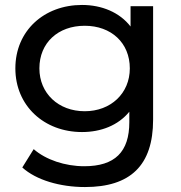

<svg xmlns="http://www.w3.org/2000/svg" viewBox="-20 -555 730 775"><path d="M311 -22C388 -22 457 -49 502 -104V-62C502 58 444 116 320 116C243 116 165 90 116 47L70 121C126 172 223 200 323 200C506 200 598 113 598 -72V-530H507V-448C463 -505 391 -535 311 -535C158 -535 42 -431 42 -279C42 -128 158 -22 311 -22ZM139 -279C139 -382 214 -451 322 -451C429 -451 504 -382 504 -279C504 -178 427 -106 322 -106C216 -106 139 -178 139 -279Z"/></svg>

Font: Malon Grotesk Med
Style: Regular
Weight: 500
Designer: Julieta Ulanovsky
Foundry: Julieta Ulanovsky
Version: Version 7.200